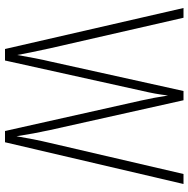

<svg xmlns="http://www.w3.org/2000/svg" viewBox="-13 -741 754 768"><g transform="rotate(90 364.0 -357.0)"><path d="M716 -714H676L552 -181C541 -135 533 -94 525 -46C517 -97 511 -130 500 -181L381 -714H344L226 -181C218 -149 208 -95 200 -49C195 -78 186 -121 173 -181L51 -714H12L176 0H222L344 -551C352 -586 357 -611 362 -652C369 -607 374 -581 382 -545L504 0H549Z"/></g></svg>

Font: Noto Sans Myanmar UI Condensed ExtraLight
Style: Regular
Weight: 200
Width: 3
Designer: Monotype Design Team
Foundry: Monotype Imaging Inc.
Version: Version 2.103